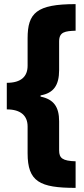

<svg xmlns="http://www.w3.org/2000/svg" viewBox="-20 -744 407 932"><path d="M347 168V39C284 37 267 24 267 -14V-155C267 -225 241 -262 177 -275V-281C240 -292 267 -330 267 -404V-543C267 -590 297 -593 347 -595V-724C157 -724 114 -681 114 -558V-425C114 -373 83 -342 13 -342V-213C81 -213 114 -182 114 -130V0C114 138 173 168 347 168Z"/></svg>

Font: Noto Sans Myanmar UI ExtraCondensed Black
Style: Regular
Weight: 900
Width: 2
Designer: Monotype Design Team
Foundry: Monotype Imaging Inc.
Version: Version 2.103